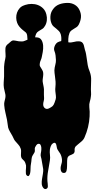

<svg xmlns="http://www.w3.org/2000/svg" viewBox="-20 -980 652 1320"><path d="M16 -304Q20 -322 15 -339.5Q10 -357 7 -375Q4 -395 5.5 -414.5Q7 -434 8 -454Q9 -477 8 -498.5Q7 -520 10 -542Q12 -559 16 -575Q20 -591 18 -609Q16 -631 17.5 -649Q19 -667 38 -680Q43 -684 50.5 -691Q58 -698 63 -700Q72 -704 86 -700.5Q100 -697 110 -696Q122 -695 131.5 -695Q141 -695 152 -700Q172 -708 192 -716.5Q212 -725 234 -723Q256 -721 265.5 -704.5Q275 -688 276.5 -666.5Q278 -645 274 -622.5Q270 -600 267 -587Q265 -577 260.5 -567Q256 -557 254 -547Q251 -532 255.5 -523.5Q260 -515 268 -503Q276 -491 277 -479.5Q278 -468 276.5 -457Q275 -446 273.5 -434Q272 -422 275 -409Q278 -393 280.5 -380.5Q283 -368 282 -351Q281 -339 282 -327.5Q283 -316 283 -305Q283 -293 280 -283Q277 -273 277 -262Q277 -245 289 -236Q301 -227 317 -235Q333 -243 341 -250Q349 -257 355 -274Q360 -287 363 -298Q366 -309 364 -323Q362 -338 360.5 -352.5Q359 -367 361 -382Q363 -402 362 -418.5Q361 -435 358 -455Q356 -469 355 -478.5Q354 -488 354 -497Q354 -506 356 -515.5Q358 -525 361 -538Q365 -552 364.5 -568Q364 -584 362 -599Q360 -615 354.5 -628.5Q349 -642 354 -658Q358 -671 366 -680.5Q374 -690 387 -694Q395 -696 401.5 -698Q408 -700 416 -700Q424 -700 433 -695.5Q442 -691 451 -689Q468 -686 487 -691.5Q506 -697 524 -696Q537 -695 543.5 -689.5Q550 -684 553.5 -676Q557 -668 559 -657.5Q561 -647 564 -637Q569 -623 571.5 -609Q574 -595 576 -580Q580 -552 583 -533Q586 -514 597 -487Q608 -458 606.5 -427.5Q605 -397 605 -366Q605 -355 606 -342.5Q607 -330 605 -319V-318Q603 -299 597.5 -281.5Q592 -264 594 -244Q596 -228 596.5 -212.5Q597 -197 596 -180Q592 -105 561 -35Q554 -19 539.5 -7Q525 5 512 16Q507 21 502 25Q497 29 495 36Q492 43 493 51Q494 59 492 66Q489 74 483.5 77.5Q478 81 471.5 83.5Q465 86 458.5 89Q452 92 448 98Q442 106 441.5 124.5Q441 143 441 162Q441 181 437 195Q433 209 420 209Q408 209 403 201.5Q398 194 397 184Q396 174 398 164Q400 154 402 148Q409 129 404.5 105.5Q400 82 387 66Q381 58 376 49Q371 40 370 30Q369 24 367.5 17.5Q366 11 363 6.5Q360 2 355 1.5Q350 1 342 7Q334 12 329 25.5Q324 39 323 48Q321 67 323.5 85.5Q326 104 323 123Q318 158 311 194Q304 230 306 265Q307 275 308 283Q309 291 309 301Q309 314 298 318.5Q287 323 278 312Q268 300 267 284Q266 268 269 250Q272 232 275 214.5Q278 197 277 183Q275 168 272 153.5Q269 139 267 125Q266 114 262 101.5Q258 89 260 78Q261 73 263 60Q265 47 264 34.5Q263 22 257.5 14Q252 6 239 10Q234 12 228.5 20Q223 28 221 33Q218 41 219.5 50.5Q221 60 217 68Q209 83 204 89.5Q199 96 197 113Q196 130 193 145.5Q190 161 190 177Q190 181 189.5 192Q189 203 186.5 213Q184 223 178.5 228.5Q173 234 164 226Q159 222 158 213Q157 204 157.5 193.5Q158 183 159 173Q160 163 159 157Q157 149 154.5 141.5Q152 134 147 127Q142 121 136 116Q130 111 127 104Q124 95 124 87.5Q124 80 124.5 72.5Q125 65 125 57Q125 49 122 41Q116 24 105 13Q94 2 83 -12Q77 -20 73.5 -28.5Q70 -37 65 -46Q57 -60 48.5 -74.5Q40 -89 36 -103Q33 -117 32 -130Q31 -143 28 -157Q23 -182 17 -206.5Q11 -231 9 -257Q8 -271 10.5 -280.5Q13 -290 16 -304ZM98 -823Q92 -839 91.5 -857.5Q91 -876 97 -893Q103 -910 115 -923.5Q127 -937 145 -943Q147 -944 149 -944.5Q151 -945 153 -946Q174 -953 197.5 -953Q221 -953 241.5 -945Q262 -937 277.5 -921Q293 -905 299 -880Q304 -861 302 -840.5Q300 -820 290 -803Q281 -787 270.5 -781Q260 -775 246 -766Q234 -759 229 -748.5Q224 -738 222 -726.5Q220 -715 220 -703V-678V-659Q220 -647 218.5 -635Q217 -623 213.5 -612.5Q210 -602 203 -597Q194 -591 187 -594Q180 -597 175.5 -604Q171 -611 169 -620Q167 -629 167 -636Q167 -660 168.5 -685Q170 -710 167 -734Q165 -751 155.5 -758.5Q146 -766 135 -775Q124 -784 113.5 -796.5Q103 -809 98 -823ZM334 -819Q325 -841 326.5 -867Q328 -893 342 -913Q351 -927 362.5 -936Q374 -945 387 -950Q413 -960 446 -960Q472 -960 493.5 -947.5Q515 -935 526 -912Q539 -885 536.5 -860Q534 -835 521 -810Q515 -799 506.5 -793.5Q498 -788 489 -782.5Q480 -777 471.5 -771Q463 -765 458 -754Q450 -734 449.5 -712Q449 -690 451 -670Q451 -660 453.5 -645.5Q456 -631 456 -616Q456 -601 451 -589Q446 -577 432 -573Q418 -568 410.5 -576.5Q403 -585 400 -598Q397 -611 397 -626V-648Q397 -671 400.5 -695.5Q404 -720 398 -743Q394 -757 385.5 -766Q377 -775 367.5 -782.5Q358 -790 348.5 -798Q339 -806 334 -819Z"/></svg>

Font: Double Feature
Style: Regular
Weight: 400
Designer: David Shetterly
Foundry: David Shetterly
Version: Version 2.100 1997 initial release